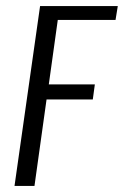

<svg xmlns="http://www.w3.org/2000/svg" viewBox="-20 -611 407 631"><path d="M27.7 0 111.7 -591H367.1L359.7 -545.5H169.9L140.4 -333.7H291.7L285 -284.2H133L93.3 0Z"/></svg>

Font: Alumni Sans SC Thin
Style: Italic
Weight: 100
Italic angle: -8°
Designer: Robert E. Leuschke
Foundry: Robert E. Leuschke
Version: Version 1.016